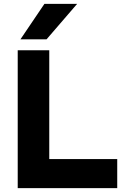

<svg xmlns="http://www.w3.org/2000/svg" viewBox="-20 -966 640 986"><path d="M71 0V-708H233V-149H582V0ZM85 -764 208 -946H376L219 -764Z"/></svg>

Font: Onest ExtraBold
Style: Regular
Weight: 800
Designer: Dmitri Voloshin, Andrey Kudryavtsev
Foundry: Dmitri Voloshin, Andrey Kudryavtsev
Version: Version 1.000;gftools[0.9.33]